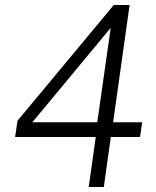

<svg xmlns="http://www.w3.org/2000/svg" viewBox="-20 -743 618 763"><path d="M332.5 0 360.5 -198.5H40L49.5 -263L432 -723H495L429.5 -257H545L536.5 -198.5H420.5L392.5 0ZM108.5 -257H366.5L420 -632.5Z"/></svg>

Font: Public Sans Thin ExtraLight
Style: Italic
Weight: 250
Italic angle: -8°
Version: Version 2.001